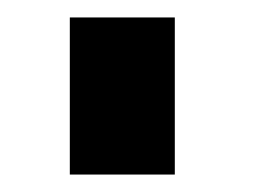

<svg xmlns="http://www.w3.org/2000/svg" viewBox="-20 -740 300 220"><path d="M60 -540V-720H180.3V-540Z"/></svg>

Font: Manrope ExtraLight
Style: Regular
Weight: 200
Designer: Mikhail Sharanda
Foundry: Mikhail Sharanda
Version: Version 4.505